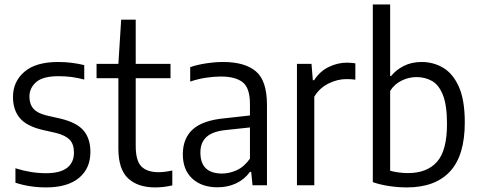

<svg xmlns="http://www.w3.org/2000/svg" viewBox="-20 -828 2140 858"><path d="M186 9.5Q112.5 9.5 49 -11.5V-76Q118.5 -54 185.5 -54Q249 -54 279.8 -78Q310.5 -102 310.5 -145.5Q310.5 -184 291.5 -203.5Q272.5 -223 232 -233.5L168 -248Q98 -265 68 -301.2Q38 -337.5 38 -395Q38 -463 88.8 -507Q139.5 -551 240 -551Q272.5 -551 301.2 -547.2Q330 -543.5 356.5 -537V-472.5Q326.5 -480.5 299.5 -484Q272.5 -487.5 242 -487.5Q171.5 -487.5 141.5 -461Q111.5 -434.5 111.5 -396.5Q111.5 -363 129.2 -342.5Q147 -322 188 -312L252 -297.5Q324 -280 354 -244Q384 -208 384 -149Q384 -75 332.8 -32.8Q281.5 9.5 186 9.5Z M673 9.5Q595.5 9.5 552.2 -31.2Q509 -72 509 -164V-478.5H411.5V-542.5H509L521.5 -740H586.5V-542.5H742V-478.5H586.5V-175.5Q586.5 -110 611.8 -84.2Q637 -58.5 689 -58.5Q715 -58.5 750 -66V0.5Q711.5 9.5 673 9.5Z M952 9Q881.5 9 839.2 -30Q797 -69 797 -138.5Q797 -210 841.8 -250.2Q886.5 -290.5 984.5 -299.5L1097 -312V-362.5Q1097 -435 1064.5 -460.5Q1032 -486 966.5 -486Q937.5 -486 901.5 -480.8Q865.5 -475.5 830 -463.5V-528Q862 -539 902 -545Q942 -551 977 -551Q1074 -551 1123.5 -509.2Q1173 -467.5 1173 -359.5V0H1108.5L1102.5 -60H1097Q1072.5 -26 1034.8 -8.5Q997 9 952 9ZM875.5 -146.5Q875.5 -52.5 972.5 -52.5Q1004.5 -52.5 1037.5 -67.2Q1070.5 -82 1097 -119V-258.5L990 -247Q930 -241 902.8 -216Q875.5 -191 875.5 -146.5Z M1307 0V-542.5H1372L1378 -469.5H1383.5Q1409 -509 1448.5 -528.5Q1488 -548 1531 -548Q1542 -548 1551 -547Q1560 -546 1568 -545V-472Q1557.5 -473.5 1548 -474Q1538.5 -474.5 1527 -474.5Q1488 -474.5 1448 -454.8Q1408 -435 1384.5 -396V0Z M1798 9.5Q1759.5 9.5 1719.2 3.5Q1679 -2.5 1646 -14V-808H1723.5V-488.5H1728Q1749 -515 1783.8 -533Q1818.5 -551 1864.5 -551Q1916.5 -551 1960.2 -525.2Q2004 -499.5 2030.5 -440.5Q2057 -381.5 2057 -281Q2057 -133 1991 -61.8Q1925 9.5 1798 9.5ZM1803 -54.5Q1888 -54.5 1932.8 -104.8Q1977.5 -155 1977.5 -274Q1977.5 -357.5 1959.5 -403Q1941.5 -448.5 1910.8 -466Q1880 -483.5 1841 -483.5Q1807.5 -483.5 1775.5 -468.2Q1743.5 -453 1723.5 -422V-65Q1739 -60.5 1760.2 -57.5Q1781.5 -54.5 1803 -54.5Z"/></svg>

Font: Encode Sans SemiCondensed SemiCondensed
Style: Regular
Weight: 400
Width: 4
Designer: Multiple Designers
Foundry: Impallari Type
Version: Version 3.000; ttfautohint (v1.8.3) -l 8 -r 50 -G 200 -x 14 